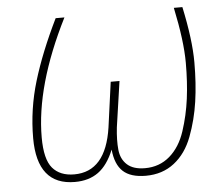

<svg xmlns="http://www.w3.org/2000/svg" viewBox="-50 -739 940 806"><g transform="rotate(-5 420.0 -336.0)"><path d="M234 10Q75 10 75 -188Q75 -310 110.5 -427.5Q146 -545 213 -682H250Q111 -406 111 -188Q111 -96 142.5 -59Q174 -22 234 -22Q367 -22 394 -206L420 -396H457L429 -203Q423 -149 427 -109Q431 -69 457 -45.5Q483 -22 532 -22Q593 -22 636.5 -59.5Q680 -97 701.5 -162.5Q723 -228 732 -297Q741 -366 741 -448Q741 -540 711 -682H747Q777 -542 777 -447Q777 -357 766 -281.5Q755 -206 729 -137Q703 -68 653 -29Q603 10 533 10Q469 10 437 -19.5Q405 -49 399 -112Q373 -48 333 -19Q293 10 234 10Z"/></g></svg>

Font: Fira Sans UltraLight
Style: Italic
Weight: 200
Italic angle: -8°
Designer: Carrois Corporate & Edenspiekermann AG
Foundry: Carrois Corporate GbR & Edenspiekermann AG
Version: Version 4.203;PS 004.203;hotconv 1.0.88;makeotf.lib2.5.64775